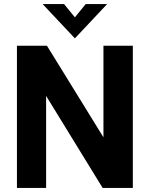

<svg xmlns="http://www.w3.org/2000/svg" viewBox="-20 -921 734 941"><path d="M63 -697H210L487 -248V-697H631V0H483L206 -451V0H63ZM189 -901H294L347 -836L400 -901H505L347 -733Z"/></svg>

Font: Hanken Grotesk ExtraBold
Style: Regular
Weight: 800
Designer: Alfredo Marco Pradil
Foundry: Hanken Design Co.
Version: Version 3.014